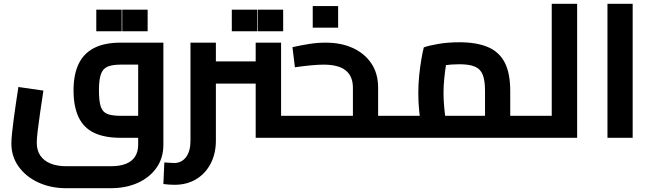

<svg xmlns="http://www.w3.org/2000/svg" viewBox="-20 -727 3448 1013"><path d="M330 266Q248 266 182 235.5Q116 205 78 151.5Q40 98 40 30Q40 9 43.5 -25Q47 -59 52.5 -100Q58 -141 64.5 -185Q71 -229 77 -268L209 -249Q199 -183 191 -128Q183 -73 178.5 -34Q174 5 174 26Q174 66 192.5 93.5Q211 121 246 135.5Q281 150 330 150H564Q613 150 645 137Q677 124 693 98.5Q709 73 709 36V-415L742 -386H616Q572 -386 547 -375Q522 -364 512 -334.5Q502 -305 502 -251Q502 -192 512 -163.5Q522 -135 547 -125.5Q572 -116 616 -116H709V0H616Q531 0 476 -26.5Q421 -53 394.5 -109Q368 -165 368 -251Q368 -333 394.5 -389Q421 -445 476 -473.5Q531 -502 616 -502H842V36Q842 107 805.5 158.5Q769 210 706.5 238Q644 266 564 266ZM488 -562V-676H622V-562ZM625 -562V-676H759V-562Z M1329 0V-502H1463V-51L1385 -116H1588V0ZM1119 -286V-403H1329V-286ZM901 248Q888 248 873 247Q858 246 842 244L847 130Q863 131 877.5 132Q892 133 899 133Q938 133 961.5 102Q985 71 985 15V-502H1119V15Q1119 83 1091.5 136Q1064 189 1015 218.5Q966 248 901 248ZM1588 0V-116Q1593 -116 1597 -112Q1601 -108 1603 -100Q1605 -92 1606.5 -81.5Q1608 -71 1608 -58Q1608 -45 1606.5 -34Q1605 -23 1603 -15.5Q1601 -8 1597 -4Q1593 0 1588 0ZM1203 -562V-676H1337V-562ZM1340 -562V-676H1474V-562Z M1975 0V-116H2081V0ZM1457 0V-116H1887L1842 -79V-264Q1842 -324 1804.5 -355Q1767 -386 1686 -386Q1663 -386 1623 -382.5Q1583 -379 1536 -372L1523 -478Q1566 -488 1610.5 -495Q1655 -502 1698 -502Q1780 -502 1842 -473.5Q1904 -445 1939.5 -392Q1975 -339 1975 -264V0ZM1457 0Q1451 0 1447.5 -4Q1444 -8 1441.5 -15.5Q1439 -23 1438 -34Q1437 -45 1437 -58Q1437 -76 1439 -88.5Q1441 -101 1445.5 -108.5Q1450 -116 1457 -116ZM2081 0V-116Q2086 -116 2090 -112Q2094 -108 2096 -100Q2098 -92 2099.5 -81.5Q2101 -71 2101 -58Q2101 -45 2099.5 -34Q2098 -23 2096 -15.5Q2094 -8 2090 -4Q2086 0 2081 0ZM1630 -581V-695H1764V-581Z M2672 0V-116H2778V0ZM2081 0V-116H2600L2539 -64V-248Q2539 -302 2527 -332.5Q2515 -363 2485.5 -375.5Q2456 -388 2404 -388Q2363 -388 2323.5 -382.5Q2284 -377 2262 -368L2345 -446Q2339 -423 2333.5 -388Q2328 -353 2324 -313.5Q2320 -274 2320 -236Q2320 -201 2323.5 -163Q2327 -125 2331.5 -96Q2336 -67 2339 -56L2212 -21Q2208 -35 2202 -67Q2196 -99 2191.5 -143Q2187 -187 2187 -236Q2187 -286 2192 -332.5Q2197 -379 2203.5 -416.5Q2210 -454 2216 -477Q2240 -486 2291 -495Q2342 -504 2404 -504Q2494 -504 2553.5 -479Q2613 -454 2642.5 -398Q2672 -342 2672 -247V0ZM2081 0Q2075 0 2071.5 -4Q2068 -8 2065.5 -15.5Q2063 -23 2062 -34Q2061 -45 2061 -58Q2061 -76 2063 -88.5Q2065 -101 2069.5 -108.5Q2074 -116 2081 -116ZM2778 0V-116Q2783 -116 2787 -112Q2791 -108 2793 -100Q2795 -92 2796.5 -81.5Q2798 -71 2798 -58Q2798 -45 2796.5 -34Q2795 -23 2793 -15.5Q2791 -8 2787 -4Q2783 0 2778 0Z M2891 0V-707H3025V0ZM2778 0V-116H2891V0ZM2778 0Q2772 0 2768.5 -4Q2765 -8 2762.5 -15.5Q2760 -23 2759 -34Q2758 -45 2758 -58Q2758 -76 2760 -88.5Q2762 -101 2766.5 -108.5Q2771 -116 2778 -116Z M3185 0V-707H3318V0Z"/></svg>

Font: Cairo Play
Style: Bold
Weight: 700
Version: Version 3.119